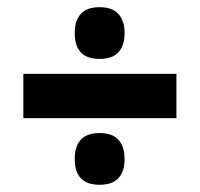

<svg xmlns="http://www.w3.org/2000/svg" viewBox="-20 -574 550 529"><path d="M466.1 -248.6H44.3V-370.4H466.1ZM254.5 -64.9Q219.2 -64.9 202.6 -83Q186 -101.2 186 -134V-138.1Q186 -170.4 202.6 -188.9Q219.2 -207.4 254.5 -207.4Q289.1 -207.4 306.1 -188.9Q323.1 -170.4 323.1 -138.1V-134Q323.1 -101.2 306.1 -83Q289.1 -64.9 254.5 -64.9ZM254.5 -411.7Q219.2 -411.7 202.6 -429.8Q186 -448 186 -480.8V-484.9Q186 -517.2 202.6 -535.7Q219.2 -554.2 254.5 -554.2Q289.1 -554.2 306.1 -535.7Q323.1 -517.2 323.1 -484.9V-480.8Q323.1 -448 306.1 -429.8Q289.1 -411.7 254.5 -411.7Z"/></svg>

Font: Anek Malayalam Medium
Style: Regular
Weight: 500
Designer: Maithili Shingre (Malayalam) & Yesha Goshar (Latin)
Foundry: Ek Type
Version: Version 1.003